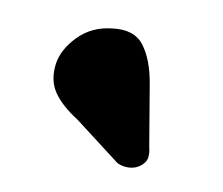

<svg xmlns="http://www.w3.org/2000/svg" viewBox="-40 -781 351 302"><g transform="rotate(10 136.0 -630.0)"><path d="M191.3 -659.1 207.8 -561Q210.1 -552.5 209.1 -544.5Q208.1 -536.5 199.1 -529.7Q191.3 -524.1 181.2 -523.8Q171.1 -523.6 163.1 -527.5L89 -584.1Q61.8 -601.3 49.4 -619.7Q37 -638.1 40.4 -664.4Q43.8 -688.1 64.8 -709.7Q85.9 -731.3 117.8 -734.7Q152.7 -739.4 168.8 -718.2Q184.9 -697 191.3 -659.1Z"/></g></svg>

Font: Fraunces Wonky
Style: Italic
Weight: 900
Italic angle: -16°
Version: Version 1.000;[b76b70a41]